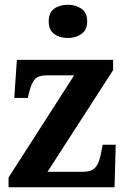

<svg xmlns="http://www.w3.org/2000/svg" viewBox="-20 -788 534 808"><path d="M16 0V-41L292 -471H177Q143 -471 128 -456Q113 -441 103 -401L97 -376H40L51 -536H456V-493L180 -65H328Q365 -65 381.5 -83.5Q398 -102 406 -147L412 -179H467L462 0ZM266 -628Q231 -628 208 -645Q185 -662 185 -698Q185 -735 208 -751.5Q231 -768 266 -768Q298 -768 322.5 -751.5Q347 -735 347 -698Q347 -662 322.5 -645Q298 -628 266 -628Z"/></svg>

Font: Noto Serif Sinhala SemiCondensed
Style: Bold
Weight: 700
Width: 4
Designer: Jelle Bosma - Monotype Design Team
Foundry: Monotype Imaging Inc.
Version: Version 2.007; ttfautohint (v1.8.4.7-5d5b)